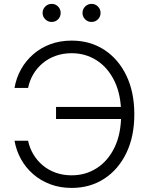

<svg xmlns="http://www.w3.org/2000/svg" viewBox="-20 -944 759 975"><path d="M343.8 10.3Q284.7 10.3 235.4 -8.3Q186 -26.9 148.2 -59.8Q110.4 -92.8 86.4 -136.2Q62.5 -179.7 53.7 -229.5H122.6Q130.4 -191.9 149.7 -159.9Q168.9 -127.9 197.5 -104Q226.1 -80.1 263.2 -66.9Q300.3 -53.7 343.8 -53.7Q414.6 -53.7 471.4 -90.1Q528.3 -126.5 561.8 -195.6Q595.2 -264.6 595.2 -363.3Q595.2 -461.9 561.8 -531.2Q528.3 -600.6 471.4 -637.2Q414.6 -673.8 343.8 -673.8Q300.3 -673.8 263.2 -660.6Q226.1 -647.5 197.3 -623.5Q168.5 -599.6 149.4 -567.6Q130.4 -535.6 122.6 -497.6H53.7Q62.5 -548.3 86.7 -591.8Q110.8 -635.3 148.7 -668.2Q186.5 -701.2 235.6 -719.5Q284.7 -737.8 343.8 -737.8Q437.5 -737.8 509.3 -691.2Q581.1 -644.5 621.6 -560.5Q662.1 -476.6 662.1 -363.3Q662.1 -251 621.6 -167Q581.1 -83 509.3 -36.4Q437.5 10.3 343.8 10.3ZM264.6 -339.8V-400.9H618.2V-339.8ZM444.8 -832.5Q425.8 -832.5 412.4 -845.9Q398.9 -859.4 398.9 -878.4Q398.9 -897.5 412.4 -910.9Q425.8 -924.3 444.8 -924.3Q463.9 -924.3 477.3 -910.9Q490.7 -897.5 490.7 -878.4Q490.7 -859.4 477.3 -845.9Q463.9 -832.5 444.8 -832.5ZM242.7 -832.5Q223.6 -832.5 210 -845.9Q196.3 -859.4 196.3 -878.4Q196.3 -897.5 210 -910.9Q223.6 -924.3 242.7 -924.3Q261.7 -924.3 274.9 -910.9Q288.1 -897.5 288.1 -878.4Q288.1 -859.4 274.9 -845.9Q261.7 -832.5 242.7 -832.5Z"/></svg>

Font: Inter 20pt Light
Style: Regular
Weight: 300
Version: Version 4.001;git-66647c0bb